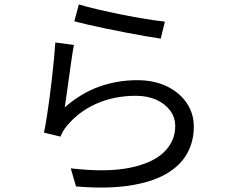

<svg xmlns="http://www.w3.org/2000/svg" viewBox="-20 -804 1040 864"><path d="M334.8 -784.1Q367.3 -773.9 418.9 -761.9Q470.4 -749.9 527.7 -738.3Q584.9 -726.7 637 -718.4Q689.1 -710.1 722.1 -706.7L703.2 -630.3Q674.6 -634.3 634.2 -641.3Q593.7 -648.4 547.6 -657.3Q501.6 -666.2 456.7 -675.4Q411.9 -684.6 374.9 -693.3Q337.9 -702 314.5 -708ZM312.7 -601.7Q307.7 -576.4 302.2 -538.5Q296.7 -500.7 291.1 -459.7Q285.5 -418.7 280.3 -381.9Q275 -345 271.2 -320.8Q343.5 -384.1 425.4 -413.7Q507.3 -443.2 597 -443.2Q673.9 -443.2 731.1 -415.4Q788.3 -387.7 820.3 -340.2Q852.2 -292.7 852.2 -233.7Q852.2 -167.2 821.6 -112.5Q791 -57.8 726.6 -20.9Q662.2 16 561.9 31.3Q461.6 46.6 322.2 35L298.4 -46.5Q456.6 -28 560.6 -48.3Q664.7 -68.7 716.6 -118.2Q768.5 -167.8 768.5 -236.1Q768.5 -276.1 745.4 -306.9Q722.3 -337.8 682.5 -355.4Q642.7 -372.9 591.8 -372.9Q493.8 -372.9 414.2 -337.6Q334.7 -302.3 282.1 -238.9Q270.8 -225.8 263.9 -213.5Q257.1 -201.2 252.1 -189.1L177.8 -207.3Q183.8 -234.6 190.1 -274.1Q196.4 -313.6 202.4 -359.2Q208.4 -404.8 213.7 -451Q219 -497.2 223 -539.6Q227 -581.9 229 -612.8Z"/></svg>

Font: Shanggu Sans SC VF
Style: Regular
Weight: 250
Designer: GuiWonder
Version: Version 1.021